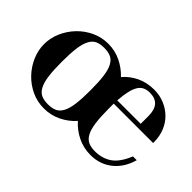

<svg xmlns="http://www.w3.org/2000/svg" viewBox="-71 -723 996 996"><g transform="rotate(45 427.0 -225.0)"><path d="M46 -225Q46 -270 64.5 -312.5Q83 -355 115 -388.5Q147 -422 189.5 -442Q232 -462 281 -462Q331 -462 374 -441Q417 -420 449 -386Q479 -421 521.5 -441.5Q564 -462 618 -462Q658 -462 693 -447.5Q728 -433 754 -407.5Q780 -382 794.5 -346.5Q809 -311 809 -268V-262H520V-225Q520 -164 525.5 -124Q531 -84 543.5 -60.5Q556 -37 576 -27.5Q596 -18 626 -18Q679 -18 718 -45Q757 -72 784 -139H812Q792 -68 742 -28Q692 12 623 12Q572 12 528 -9.5Q484 -31 452 -67Q420 -31 376 -9.5Q332 12 281 12Q232 12 189.5 -8Q147 -28 115 -61.5Q83 -95 64.5 -137.5Q46 -180 46 -225ZM176 -225Q176 -162 181.5 -122Q187 -82 200 -58.5Q213 -35 232.5 -26.5Q252 -18 281 -18Q309 -18 329 -26.5Q349 -35 362 -58.5Q375 -82 380.5 -122Q386 -162 386 -225Q386 -288 380.5 -328Q375 -368 362 -391.5Q349 -415 329 -423.5Q309 -432 281 -432Q252 -432 232.5 -423.5Q213 -415 200 -391.5Q187 -368 181.5 -328Q176 -288 176 -225ZM693 -344Q693 -435 613 -435Q591 -435 575 -427.5Q559 -420 548 -402.5Q537 -385 530.5 -356.5Q524 -328 521 -287H693Z"/></g></svg>

Font: Libre Bodoni
Style: Regular
Weight: 400
Designer: Pablo Impallari, Rodrigo Fuenzalida
Foundry: Pablo Impallari, Rodrigo Fuenzalida
Version: Version 1.001; ttfautohint (v1.5.65-e2d9)